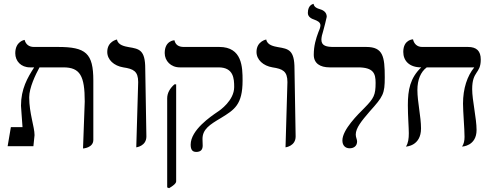

<svg xmlns="http://www.w3.org/2000/svg" viewBox="-20 -766 2577 1006"><path d="M415 12C415 12 469 9 469 -33V-344C469 -487 430 -520 284 -520H158C131 -520 115 -534 109 -557C109 -557 60 -550 60 -487C60 -446 90 -413 137 -413H159C124 -359 90 -300 90 -212C90 -202 96 -135 98 -100H37L20 0H155L161 -58C161 -101 133 -173 133 -256C133 -306 166 -375 187 -413H312C400 -413 424 -368 424 -234Z M694 6C694 6 747 0 747 -51L741 -406C741 -504 710 -510 655 -519C634 -523 598 -529 593 -559C593 -559 542 -550 542 -494C542 -453 577 -421 626 -413C679 -405 704 -393 704 -336Z M1041 -38C1041 -89 1079 -113 1138 -148C1208 -191 1251 -217 1251 -344C1251 -414 1249 -520 1129 -520H943C915 -520 899 -532 894 -555C894 -555 843 -554 843 -488C843 -447 875 -413 922 -413H1125C1204 -413 1207 -354 1207 -310C1207 -240 1133 -188 1120 -180C1085 -156 979 -85 979 -8C979 18 988 30 1008 30C1031 30 1042 19 1042 -3C1042 -17 1041 -31 1041 -38ZM866 220C888 207 903 195 903 184V-324H894C871 -304 856 -279 856 -251V216Z M1476 6C1476 6 1529 0 1529 -51L1523 -406C1523 -504 1492 -510 1437 -519C1416 -523 1380 -529 1375 -559C1375 -559 1324 -550 1324 -494C1324 -453 1359 -421 1408 -413C1461 -405 1486 -393 1486 -336Z M1664 -558C1664 -570 1668 -588 1673 -602C1676 -611 1692 -675 1692 -678C1692 -704 1671 -714 1653 -719C1645 -721 1625 -728 1623 -746C1623 -745 1593 -743 1593 -698C1593 -676 1615 -667 1627 -663C1640 -658 1659 -651 1659 -633C1659 -624 1653 -607 1648 -597C1636 -565 1624 -527 1624 -479C1624 -434 1657 -413 1707 -413H1855C1937 -413 1948 -381 1948 -332C1948 -268 1939 -251 1890 -201C1856 -167 1774 -87 1774 -30C1774 -3 1790 11 1812 11C1834 11 1851 -1 1851 -25C1851 -36 1844 -46 1844 -61C1844 -95 1874 -132 1917 -182C1988 -261 1996 -274 1996 -361C1996 -470 1987 -520 1899 -520H1729C1692 -520 1664 -525 1664 -558Z M2454 -299C2454 -396 2499 -378 2499 -454C2499 -499 2477 -520 2432 -520H2192C2165 -520 2149 -537 2144 -560C2144 -560 2093 -559 2093 -494C2093 -448 2124 -413 2187 -413C2129 -357 2117 -296 2117 -215C2117 -157 2122 -98 2122 -68C2122 -40 2119 -16 2107 2C2107 2 2186 0 2186 -93C2186 -155 2167 -232 2167 -294C2167 -348 2184 -389 2216 -413H2465C2428 -368 2406 -302 2406 -223C2406 -181 2414 -91 2414 -49C2414 -28 2410 -11 2401 2C2401 2 2477 0 2477 -85C2477 -146 2454 -241 2454 -299Z"/></svg>

Font: Libertinus Serif
Style: Regular
Weight: 400
Designer: Philipp H. Poll, Khaled Hosny
Foundry: Caleb Maclennan
Version: Version 7.050;RELEASE